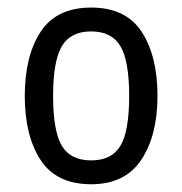

<svg xmlns="http://www.w3.org/2000/svg" viewBox="-20 -470 478 503"><path d="M44.9 -218.8Q44.9 -323.2 86.4 -386.7Q127.9 -450.2 218.8 -450.2Q309.6 -450.2 351.1 -386.7Q392.6 -323.2 392.6 -218.8Q392.6 -115.2 350.1 -51.3Q307.6 12.7 218.8 12.7Q127.9 12.7 86.4 -50.8Q44.9 -114.3 44.9 -218.8ZM318.4 -218.8Q318.4 -310.5 295.4 -349.1Q272.5 -387.7 218.8 -387.7Q165 -387.7 142.1 -349.1Q119.1 -310.5 119.1 -218.8Q119.1 -126 142.1 -87.9Q165 -49.8 218.8 -49.8Q272.5 -49.8 295.4 -87.9Q318.4 -126 318.4 -218.8Z"/></svg>

Font: Sudo Var
Style: Regular
Weight: 400
Monospace: yes
Designer: Jens Kutilek
Foundry: Jens Kutilek
Version: Version 0.065;FEAKit 1.0